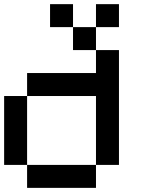

<svg xmlns="http://www.w3.org/2000/svg" viewBox="-20 -909 707 929"><path d="M111.1 -111.1H0V-444.4H111.1ZM555.6 -777.8H444.4V-888.9H555.6ZM333.3 -777.8H222.2V-888.9H333.3ZM444.4 -666.7H333.3V-777.8H444.4ZM444.4 0H111.1V-111.1H444.4ZM444.4 -444.4H111.1V-555.6H444.4V-666.7H555.6V-111.1H444.4Z"/></svg>

Font: Pixeloid Sans
Style: Regular
Weight: 400
Designer: GGBotNet
Foundry: GGBotNet
Version: 0.5